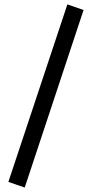

<svg xmlns="http://www.w3.org/2000/svg" viewBox="-20 -767 417 872"><path d="M286 -747 18 59.2 92.3 84.7 359.5 -721.5Z"/></svg>

Font: Unageo Variable
Style: Regular
Weight: 300
Designer: Richard Sepsi
Foundry: Richard Sepsi
Version: Version 2.200